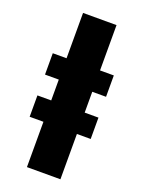

<svg xmlns="http://www.w3.org/2000/svg" viewBox="-162 -845 765 1024"><g transform="rotate(20 220.5 -332.5)"><path d="M47.4 -512.8H393.8V-391.6H47.4ZM47.4 -273.4H393.8V-152.2H47.4ZM125.6 -770H315.6V105H125.6Z"/></g></svg>

Font: Unbounded
Style: Regular
Weight: 400
Designer: Luke Prowse, Jean-Baptiste Morizot, Fátima Lázaro, Florian Runge
Foundry: NaN
Version: Version 1.701;gftools[0.9.28.dev5+ged2979d]